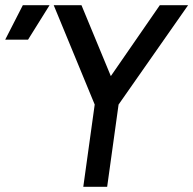

<svg xmlns="http://www.w3.org/2000/svg" viewBox="-100 -720 745 740"><path d="M-80 -567H8L91 -700H-12ZM516 -700 270 -344 265 -317H357L625 -700ZM107 -700 265 -317H357L361 -345L214 -700ZM265 -317 221 0H313L357 -317Z"/></svg>

Font: Unageo
Style: Medium-Italic
Weight: 500
Designer: Richard Sepsi
Foundry: Richard Sepsi
Version: Version 2.000